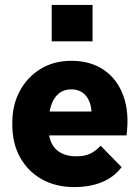

<svg xmlns="http://www.w3.org/2000/svg" viewBox="-20 -750 567 780"><path d="M282 10Q207 10 150.5 -21.5Q94 -53 62 -110Q30 -167 30 -243V-253Q30 -323 60 -379.5Q90 -436 144 -469.5Q198 -503 270 -503Q348 -503 402.5 -465.5Q457 -428 481.5 -360Q506 -292 494 -200H138V-297H415L348 -249Q356 -294 347.5 -324.5Q339 -355 319 -371Q299 -387 271 -387Q238 -387 217.5 -369Q197 -351 187.5 -321Q178 -291 178 -253V-223Q178 -191 190.5 -166.5Q203 -142 228 -128.5Q253 -115 290 -115Q326 -115 348 -126.5Q370 -138 389 -158L474 -71Q443 -30 394 -10Q345 10 282 10ZM190 -582V-730H356V-582Z"/></svg>

Font: SUSE ExtraBold
Style: Regular
Weight: 800
Designer: Rene Bieder
Foundry: SUSE
Version: Version 1.000